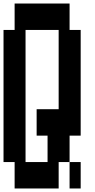

<svg xmlns="http://www.w3.org/2000/svg" viewBox="-20 -1050 540 1090"><path d="M438 -880V-280H375V-130H313V20H63V-130H0V-880H63V-1030H375V-880ZM313 -880H125V-130H250V-280H188V-430H313ZM375 20V-130H438V20Z"/></svg>

Font: 2P VHS
Style: Regular
Weight: 400
Designer: CodeMan38
Foundry: CodeMan38
Version: Version 3.000